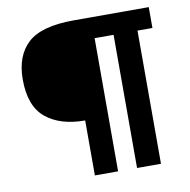

<svg xmlns="http://www.w3.org/2000/svg" viewBox="-75 -724 789 798"><g transform="rotate(-10 320.0 -325.0)"><path d="M262 0V-232Q157 -232 96.5 -282Q36 -332 36 -444Q36 -544 93 -597Q150 -650 288 -650H604V-562H541V0H440V-562H360V0Z"/></g></svg>

Font: Arsenal SC
Style: Bold
Weight: 700
Designer: Andrij Shevchenko
Foundry: Stairsfor
Version: Version 2.001; ttfautohint (v1.8.4.7-5d5b)